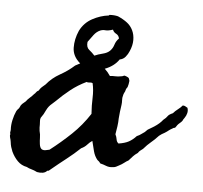

<svg xmlns="http://www.w3.org/2000/svg" viewBox="-82 -511 619 586"><g transform="rotate(5 227.0 -218.0)"><path d="M178.7 -256.8Q152.3 -244.1 130.9 -227.1Q109.4 -210 89.8 -190.4Q85 -185.5 79.6 -181.2Q74.2 -176.8 70.3 -171.9Q66.4 -167 63 -160.2Q59.6 -153.3 56.6 -147.5Q54.7 -144.5 52.7 -141.6Q50.8 -138.7 48.8 -135.7Q46.9 -130.9 47.4 -126Q47.9 -121.1 47.9 -115.2Q47.9 -110.4 47.9 -105.5Q47.9 -100.6 48.8 -95.7Q51.8 -85 51.8 -74.2Q51.8 -66.4 53.2 -55.2Q54.7 -43.9 60.5 -40Q66.4 -37.1 72.8 -38.6Q79.1 -40 84 -41Q118.2 -67.4 148.4 -96.2Q178.7 -125 202.1 -161.1Q200.2 -186.5 201.2 -210.4Q202.1 -234.4 197.3 -254.9Q193.4 -256.8 188 -255.9Q182.6 -254.9 178.7 -256.8ZM230.5 -466.8Q245.1 -467.8 256.8 -464.8Q274.4 -457 285.6 -448.2Q296.9 -439.5 303.2 -426.3Q309.6 -413.1 309.6 -396.5Q309.6 -379.9 301.8 -362.3Q297.9 -352.5 291 -344.2Q284.2 -335.9 273.4 -334Q258.8 -312.5 230.5 -301.8Q240.2 -293 248 -281.2Q254.9 -282.2 263.7 -281.7Q272.5 -281.2 282.2 -283.2Q285.2 -283.2 288.1 -284.7Q291 -286.1 293 -286.1Q305.7 -282.2 306.6 -278.3Q307.6 -274.4 308.6 -271.5Q307.6 -260.7 304.7 -252Q299.8 -246.1 298.8 -239.3Q296.9 -235.4 295.4 -232.4Q293.9 -229.5 293 -224.6Q291 -218.8 291.5 -210.9Q292 -203.1 291 -196.3Q289.1 -185.5 288.1 -175.3Q287.1 -165 286.1 -154.3Q286.1 -143.6 284.2 -129.9Q282.2 -116.2 280.3 -105.5Q284.2 -97.7 285.2 -90.3Q286.1 -83 292 -78.1Q311.5 -81.1 323.2 -87.4Q335 -93.8 345.7 -105.5Q354.5 -109.4 357.9 -112.3Q361.3 -115.2 369.1 -120.1Q371.1 -122.1 373 -124Q375 -126 377 -127.9Q387.7 -133.8 390.1 -135.7Q392.6 -137.7 396.5 -139.6Q413.1 -150.4 421.9 -162.1Q430.7 -168.9 434.1 -174.3Q437.5 -179.7 449.2 -184.6Q456.1 -192.4 463.4 -197.8Q470.7 -203.1 477.5 -210.9Q482.4 -210.9 485.4 -209Q488.3 -207 492.2 -205.1Q495.1 -197.3 493.2 -189Q491.2 -180.7 486.3 -173.8Q481.4 -167 481.4 -166Q481.4 -165 480.5 -164.1Q477.5 -160.2 473.1 -156.7Q468.8 -153.3 465.8 -149.4Q460.9 -140.6 458 -140.6Q455.1 -140.6 453.1 -138.7Q444.3 -133.8 440.9 -130.9Q437.5 -127.9 429.7 -123Q418.9 -117.2 417 -115.2Q415 -113.3 413.1 -112.3Q400.4 -98.6 390.1 -90.3Q379.9 -82 368.2 -68.4Q364.3 -65.4 360.4 -62.5Q356.4 -59.6 353.5 -54.7Q344.7 -48.8 339.4 -43Q334 -37.1 327.1 -29.3Q321.3 -26.4 314.5 -21Q307.6 -15.6 299.8 -11.7Q295.9 -9.8 291.5 -7.3Q287.1 -4.9 282.2 -4.9Q270.5 -2.9 260.7 -6.8Q251 -10.7 242.2 -12.7Q238.3 -18.6 232.4 -22.5Q223.6 -33.2 219.7 -47.9Q215.8 -62.5 211.9 -79.1Q204.1 -74.2 197.3 -66.4Q190.4 -58.6 179.7 -53.7Q160.2 -35.2 138.2 -18.1Q116.2 -1 93.8 17.6Q90.8 20.5 87.9 22.5Q85 24.4 83 23.4Q78.1 29.3 69.8 30.8Q61.5 32.2 51.8 30.3Q42 25.4 34.2 23.4Q26.4 21.5 19.5 17.6Q2.9 14.6 -8.8 2.9Q-20.5 -8.8 -28.3 -25.4Q-31.2 -32.2 -33.2 -39.1Q-35.2 -45.9 -36.1 -54.7Q-37.1 -61.5 -39.1 -67.4Q-41 -73.2 -39.1 -78.1Q-41 -81.1 -40 -84.5Q-39.1 -87.9 -39.1 -91.8Q-40 -105.5 -36.6 -121.1Q-33.2 -136.7 -27.3 -149.4Q-25.4 -153.3 -19.5 -159.2Q-17.6 -162.1 -16.6 -165Q-15.6 -168 -13.7 -169.9Q-11.7 -172.9 -7.8 -175.8Q-3.9 -178.7 -1 -181.6Q3.9 -188.5 10.3 -193.8Q16.6 -199.2 22.5 -206.1Q25.4 -208 27.8 -211.9Q30.3 -215.8 35.2 -217.8Q39.1 -224.6 43.9 -229Q48.8 -233.4 54.7 -238.3Q71.3 -258.8 95.7 -272.5Q120.1 -286.1 139.6 -303.7Q143.6 -305.7 147 -307.6Q150.4 -309.6 154.3 -311.5Q130.9 -331.1 130.4 -357.4Q129.9 -383.8 141.6 -410.2Q154.3 -435.5 178.7 -448.7Q203.1 -461.9 228.5 -464.8ZM245.1 -422.9Q230.5 -418 222.7 -418.9Q214.8 -419.9 207 -417Q195.3 -412.1 187 -400.9Q178.7 -389.6 170.9 -378.9Q168.9 -362.3 178.2 -355Q187.5 -347.7 195.3 -338.9Q206.1 -343.8 220.2 -347.2Q234.4 -350.6 242.2 -358.4Q250 -366.2 253.4 -377.4Q256.8 -388.7 265.6 -397.5Q263.7 -407.2 255.9 -411.1Q248 -415 245.1 -422.9Z"/></g></svg>

Font: Seaweed Script
Style: Regular
Weight: 400
Designer: Squid
Foundry: Font Diner, Inc DBA Neapolitan
Version: Version 1.000